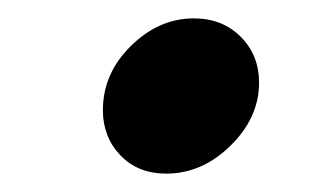

<svg xmlns="http://www.w3.org/2000/svg" viewBox="-20 -505 352 209"><path d="M92 -385Q92 -425 122.5 -455Q153 -485 191 -485Q222 -485 242 -465Q262 -445 262 -415Q262 -377 231 -346.5Q200 -316 161 -316Q130 -316 111 -336Q92 -356 92 -385Z"/></svg>

Font: Open Sauce One Black Italic
Style: Regular
Weight: 900
Italic angle: -10°
Designer: Alfredo Marco Pradil
Foundry: Creative Sauce Fz LLC
Version: Version 1.477